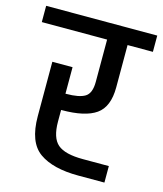

<svg xmlns="http://www.w3.org/2000/svg" viewBox="-110 -722 678 798"><g transform="rotate(15 229.0 -323.5)"><path d="M162 -245V-195Q162 -125 193.5 -98Q225 -71 302 -71H414V0H302Q192 0 133.5 -41.5Q75 -83 75 -195V-429H162V-315H165Q221 -315 246 -330.5Q271 -346 271 -395V-577H-10V-647H468V-577H359V-395Q359 -311 312 -278Q265 -245 165 -245Z"/></g></svg>

Font: Biryani
Style: Regular
Weight: 400
Designer: Dan Reynolds and Mathieu Reguer
Foundry: Dan Reynolds and Mathieu Reguer
Version: Version 1.004; ttfautohint (v1.1) -l 5 -r 5 -G 72 -x 0 -D la